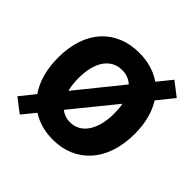

<svg xmlns="http://www.w3.org/2000/svg" viewBox="-211 -977 1208 1208"><g transform="rotate(45 393.0 -372.5)"><path d="M136 49 207 -38C259 -4 322 14 394 14C596 14 734 -132 734 -376C734 -473 712 -553 673 -614L761 -723L669 -794L593 -700C538 -738 471 -758 394 -758C191 -758 53 -620 53 -376C53 -271 78 -185 123 -120L44 -22ZM235 -376C235 -520 296 -605 394 -605C431 -605 462 -593 487 -570L247 -273C239 -303 235 -338 235 -376ZM394 -140C362 -140 334 -150 311 -168L545 -456C550 -432 552 -405 552 -376C552 -232 491 -140 394 -140Z"/></g></svg>

Font: Source Han Sans HK Heavy
Style: Regular
Weight: 900
Designer: Ryoko NISHIZUKA 西塚涼子 (kana, bopomofo & ideographs); Paul D. Hunt (Latin, Greek & Cyrillic); Sandoll Communications 산돌커뮤니
Foundry: Adobe
Version: Version 2.000;hotconv 1.0.107;makeotfexe 2.5.65593